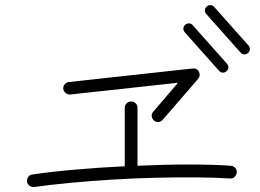

<svg xmlns="http://www.w3.org/2000/svg" viewBox="-20 -894 1040 768"><path d="M117 -146Q107 -145 98.5 -151Q90 -157 88 -167Q87 -178 93 -186.5Q99 -195 109 -196Q183 -207 280 -215.5Q377 -224 479 -229V-463Q479 -474 487 -481Q495 -488 505 -488Q515 -488 522.5 -481Q530 -474 530 -463V-231Q636 -236 734.5 -236Q833 -236 903 -231Q914 -230 921 -222.5Q928 -215 927 -204Q926 -194 918.5 -186.5Q911 -179 900 -180Q842 -184 765 -184.5Q688 -185 601.5 -183Q515 -181 427.5 -175.5Q340 -170 260 -162.5Q180 -155 117 -146ZM596 -412Q588 -419 587 -429.5Q586 -440 593 -447L692 -563L261 -516Q251 -515 243 -521.5Q235 -528 233 -538Q232 -549 239 -557Q246 -565 256 -566L750 -620Q768 -622 776 -607Q783 -590 772 -578L631 -415Q624 -407 614 -406Q604 -405 596 -412ZM886 -609Q879 -603 870.5 -603.5Q862 -604 856 -611L719 -765Q713 -772 713.5 -780.5Q714 -789 721 -795Q728 -801 736.5 -800.5Q745 -800 751 -793L888 -639Q894 -632 893.5 -623.5Q893 -615 886 -609ZM972 -682Q965 -676 956.5 -676.5Q948 -677 942 -684L805 -838Q799 -845 799.5 -853.5Q800 -862 807 -868Q814 -874 822.5 -873.5Q831 -873 837 -866L974 -712Q980 -705 979.5 -696.5Q979 -688 972 -682Z"/></svg>

Font: Zen Kurenaido
Style: Regular
Weight: 400
Designer: Yoshimichi Ohira
Foundry: Positype
Version: Version 1.001